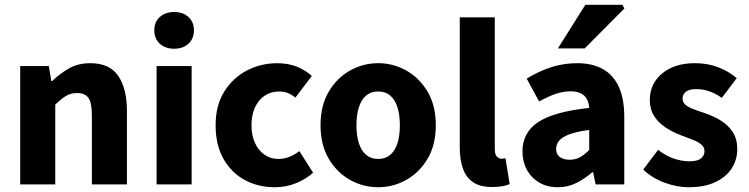

<svg xmlns="http://www.w3.org/2000/svg" viewBox="-20 -773 3139 805"><path d="M64.7 0V-496.1H184.6L195.2 -433.3H198.9Q230.3 -463.9 268.9 -486Q307.6 -508.1 358.3 -508.1Q439.7 -508.1 475.9 -454.6Q512.2 -401 512.2 -308V0H365.2V-289.2Q365.2 -342.8 350.5 -362.9Q335.9 -382.9 303.5 -382.9Q275.8 -382.9 256.1 -370.4Q236.4 -358 211.7 -334.7V0Z M636.6 0V-496H783.5V0ZM710 -568.7Q673.1 -568.7 650 -589.8Q626.9 -610.9 626.9 -645.9Q626.9 -680.7 650 -701.7Q673.1 -722.7 710 -722.7Q747.1 -722.7 770.1 -701.7Q793.1 -680.7 793.1 -645.9Q793.1 -610.9 770.1 -589.8Q747.1 -568.7 710 -568.7Z M1132.5 12Q1061.7 12 1005.4 -18.8Q949.2 -49.6 916.6 -107.6Q884 -165.7 884 -247.8Q884 -330.4 919.9 -388.4Q955.9 -446.5 1014.9 -477.3Q1073.9 -508 1142.3 -508Q1188.2 -508 1224.5 -493.4Q1260.8 -478.7 1287.4 -454.7L1218.4 -363.7Q1204.6 -375.3 1188.3 -382.4Q1172 -389.4 1150.5 -389.4Q1116 -389.4 1089.9 -372Q1063.8 -354.6 1049.1 -322.8Q1034.4 -291.1 1034.4 -247.8Q1034.4 -205 1049.2 -173.2Q1064 -141.5 1089.3 -124.1Q1114.6 -106.6 1147.4 -106.6Q1171.9 -106.6 1194.1 -115.7Q1216.2 -124.7 1235.1 -139.5L1292.7 -48.9Q1261.7 -20.9 1219.8 -4.4Q1177.9 12 1132.5 12Z M1565.5 12Q1502.8 12 1447.7 -18.7Q1392.6 -49.5 1358.2 -107.5Q1323.9 -165.6 1323.9 -247.9Q1323.9 -330.4 1358.2 -388.5Q1392.6 -446.7 1447.7 -477.4Q1502.8 -508.1 1565.5 -508.1Q1628.3 -508.1 1683.3 -477.4Q1738.3 -446.7 1772.8 -388.5Q1807.2 -330.4 1807.2 -247.9Q1807.2 -165.6 1772.8 -107.5Q1738.3 -49.5 1683.3 -18.7Q1628.3 12 1565.5 12ZM1565.5 -106.6Q1595.9 -106.6 1616.3 -123.9Q1636.7 -141.2 1646.6 -173.1Q1656.5 -205 1656.5 -247.9Q1656.5 -290.8 1646.6 -322.8Q1636.7 -354.7 1616.3 -372.1Q1595.9 -389.5 1565.5 -389.5Q1535.1 -389.5 1514.8 -372.1Q1494.5 -354.7 1484.5 -322.8Q1474.5 -290.8 1474.5 -247.9Q1474.5 -205 1484.5 -173.1Q1494.5 -141.2 1514.8 -123.9Q1535.1 -106.6 1565.5 -106.6Z M2043.1 11.1Q1992.6 11.1 1963.1 -9.3Q1933.5 -29.7 1920.6 -67.2Q1907.6 -104.6 1907.6 -154.9V-700.4H2054.5V-148.9Q2054.5 -125.2 2063.4 -116.4Q2072.2 -107.5 2081.6 -107.5Q2086.2 -107.5 2089.7 -108Q2093.2 -108.5 2099.2 -109.5L2117 -1.1Q2105.3 4 2086.7 7.6Q2068.2 11.1 2043.1 11.1Z M2318.8 12Q2273.5 12 2240.2 -8Q2207 -27.9 2188.7 -61.8Q2170.5 -95.7 2170.5 -137.6Q2170.5 -217.8 2236.9 -261.4Q2303.4 -305 2450.4 -320.5Q2448.9 -341.6 2440.7 -357.2Q2432.4 -372.9 2415.5 -381.5Q2398.5 -390.1 2371.6 -390.1Q2340.7 -390.1 2308.7 -379Q2276.7 -368 2240.4 -347.4L2188.3 -443.4Q2219.8 -462.6 2254 -477.4Q2288.2 -492.2 2324.8 -500.1Q2361.4 -508 2400.4 -508Q2463.6 -508 2507.5 -483.5Q2551.3 -459 2574.3 -409.3Q2597.4 -359.6 2597.4 -283.3V0H2477.2L2466.9 -50.6H2462.9Q2431.2 -23.2 2396.1 -5.6Q2361.1 12 2318.8 12ZM2368.2 -103.3Q2393.2 -103.3 2412.2 -114.1Q2431.3 -124.9 2450.4 -144.3V-228.2Q2398 -221.3 2367.7 -210Q2337.4 -198.6 2324.5 -183.2Q2311.6 -167.8 2311.6 -149Q2311.6 -125.8 2327.2 -114.5Q2342.7 -103.3 2368.2 -103.3ZM2319 -570 2434.3 -753H2589.3L2597.9 -737.4L2431.4 -570Z M2867.3 12Q2817.7 12 2766 -7.2Q2714.2 -26.5 2676.8 -62.2L2739.3 -144.9Q2773.4 -118.2 2806.9 -107.5Q2840.3 -96.7 2870.9 -96.7Q2903.8 -96.7 2918.7 -108.4Q2933.6 -120 2933.6 -139.4Q2933.6 -155.8 2920.5 -166.9Q2907.3 -178 2885.6 -186.6Q2863.9 -195.3 2836.7 -205.3Q2801.3 -218.3 2771.3 -238Q2741.2 -257.7 2722.8 -286Q2704.5 -314.3 2704.5 -352.8Q2704.5 -422.6 2756.6 -465.4Q2808.7 -508.1 2894 -508.1Q2947.8 -508.1 2992.6 -490.5Q3037.3 -472.9 3068.9 -445.3L3006.4 -362.7Q2979.1 -382.1 2952.1 -390.8Q2925.1 -399.4 2898.6 -399.4Q2869.9 -399.4 2855.9 -388.4Q2841.9 -377.5 2841.9 -359.8Q2841.9 -345.6 2851.8 -335.7Q2861.6 -325.9 2882.1 -317.5Q2902.7 -309.1 2934.2 -299Q2972.2 -286.4 3003.4 -266.8Q3034.6 -247.2 3052.9 -218.2Q3071.1 -189.2 3071.1 -148Q3071.1 -103.1 3047.7 -66.9Q3024.4 -30.8 2979.1 -9.4Q2933.8 12 2867.3 12Z"/></svg>

Font: Source Sans 3 VF
Style: Regular
Weight: 200
Designer: Paul D. Hunt
Foundry: Adobe
Version: Version 3.046;hotconv 1.0.118;makeotfexe 2.5.65603